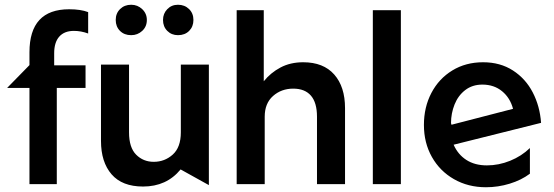

<svg xmlns="http://www.w3.org/2000/svg" viewBox="-20 -775 2330 808"><path d="M271 -736Q104 -736 104 -555V-501L10 -405H104V0H219V-405H340V-500H208V-551Q208 -597 229.5 -621Q251 -645 291 -645Q321 -645 351 -634V-724Q320 -736 271 -736Z M582 10Q681 10 740 -62L859 4V-503H741V-218Q741 -155 707 -124.5Q673 -94 627 -94Q583 -94 553 -124Q523 -154 523 -218V-503H405V-182Q405 -93 449.5 -41.5Q494 10 582 10ZM467 -691Q467 -663 485 -645Q503 -627 532 -627Q559 -627 578.5 -645Q598 -663 598 -691Q598 -718 578.5 -736.5Q559 -755 532 -755Q504 -755 485.5 -737Q467 -719 467 -691ZM666 -691Q666 -663 684 -645Q702 -627 729 -627Q758 -627 776 -645Q794 -663 794 -691Q794 -719 775.5 -737Q757 -755 729 -755Q702 -755 684 -736.5Q666 -718 666 -691Z M1256 -513Q1202 -513 1160.5 -491Q1119 -469 1090 -433V-732H976V0H1094V-284Q1094 -340 1129 -371Q1164 -402 1214 -402Q1263 -402 1288.5 -372.5Q1314 -343 1314 -284V0H1432V-320Q1432 -410 1386.5 -461.5Q1341 -513 1256 -513Z M1667 -732H1549V0H1667Z M2029 -79Q1978 -79 1942.5 -102Q1907 -125 1889 -166L2257 -258Q2252 -328 2222 -386Q2192 -444 2138.5 -478.5Q2085 -513 2013 -513Q1940 -513 1883.5 -478.5Q1827 -444 1795.5 -384Q1764 -324 1764 -249Q1764 -174 1797.5 -114.5Q1831 -55 1890.5 -21Q1950 13 2025 13Q2076 13 2125 -2Q2174 -17 2210 -44V-152Q2175 -118 2127 -98.5Q2079 -79 2029 -79ZM2010 -419Q2059 -419 2093 -391Q2127 -363 2139 -317L1880 -250L1878 -257Q1878 -298 1893 -335.5Q1908 -373 1938 -396Q1968 -419 2010 -419Z"/></svg>

Font: Geom Medium
Style: Bold
Weight: 500
Version: Version 1.102